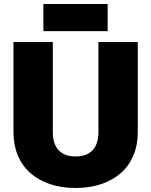

<svg xmlns="http://www.w3.org/2000/svg" viewBox="-20 -920 753 956"><path d="M356 16Q285 16 228 -3.5Q171 -23 130.5 -59Q90 -95 68.5 -146.5Q47 -198 47 -262V-711H243V-262Q243 -203 272 -172Q301 -141 356 -141Q412 -141 441 -172Q470 -203 470 -262V-711H666V-262Q666 -198 644.5 -146.5Q623 -95 582.5 -59Q542 -23 484.5 -3.5Q427 16 356 16ZM196 -765V-900H516V-765Z"/></svg>

Font: Geist Black
Style: Regular
Weight: 400
Designer: Basement.studio, Andrés Briganti, Mateo Zaragoza
Foundry: Basement.studio, Vercel, Andrés Briganti, Guido Ferreyra, Mateo Zaragoza
Version: Version 1.401